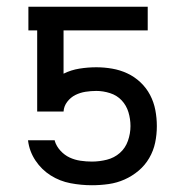

<svg xmlns="http://www.w3.org/2000/svg" viewBox="-20 -540 540 568"><path d="M252 8Q220 8 188.5 2Q157 -4 130 -21Q103 -38 85 -65Q67 -92 63 -124V-125H142V-123Q147 -107 159 -94Q171 -81 186 -74Q201 -67 218 -64.5Q235 -62 252 -62Q274 -62 296 -67.5Q318 -73 334.5 -87.5Q351 -102 358.5 -123.5Q366 -145 366 -167Q366 -188 360 -208Q354 -228 340 -243Q326 -258 305.5 -264.5Q285 -271 265 -271Q249 -271 233 -268.5Q217 -266 203 -259Q189 -252 179 -239Q169 -226 168 -210H90V-450H64V-520H417V-450H168V-322Q190 -333 215 -337Q240 -341 265 -341Q288 -341 311.5 -337Q335 -333 356.5 -323Q378 -313 395.5 -296.5Q413 -280 424 -259Q435 -238 439.5 -214.5Q444 -191 444 -167Q444 -142 439 -118Q434 -94 421.5 -72.5Q409 -51 390 -35Q371 -19 348.5 -9Q326 1 301.5 4.5Q277 8 252 8Z"/></svg>

Font: Iosevka Curly
Style: Regular
Weight: 400
Monospace: yes
Designer: Belleve Invis
Foundry: Belleve Invis
Version: Version 22.1.2; ttfautohint (v1.8.4)